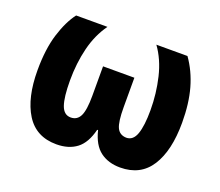

<svg xmlns="http://www.w3.org/2000/svg" viewBox="-98 -690 965 841"><g transform="rotate(20 384.5 -270.0)"><path d="M235 10Q140 10 93.5 -64.5Q47 -139 47 -267Q47 -366 69 -436.5Q91 -507 124 -550H270Q231 -496 213.5 -425Q196 -354 196 -274Q196 -196 209 -159Q222 -122 254 -122Q284 -122 297.5 -149.5Q311 -177 311 -244V-381H457V-244Q457 -175 469.5 -149Q482 -123 513 -122Q545 -122 558.5 -160.5Q572 -199 572 -271Q572 -349 554.5 -422.5Q537 -496 498 -550H643Q682 -495 701.5 -426Q721 -357 721 -267Q721 -137 674 -63.5Q627 10 532 10Q477 10 439.5 -18Q402 -46 386 -111H382Q366 -46 329 -18Q292 10 235 10Z"/></g></svg>

Font: Noto Sans Condensed ExtraBold
Style: Regular
Weight: 800
Width: 3
Designer: Monotype Design Team
Foundry: Monotype Imaging Inc.
Version: Version 2.013; ttfautohint (v1.8.4.7-5d5b)